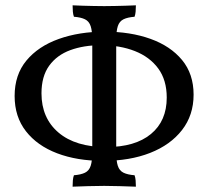

<svg xmlns="http://www.w3.org/2000/svg" viewBox="-20 -699 783 722"><path d="M368 -94Q270 -94 195 -122.5Q120 -151 77.5 -205.5Q35 -260 35 -338Q35 -418 79.5 -471.5Q124 -525 201 -552.5Q278 -580 374 -580Q470 -580 545.5 -553Q621 -526 664.5 -473.5Q708 -421 708 -343Q708 -266 664.5 -210Q621 -154 544.5 -124Q468 -94 368 -94ZM380 -146Q488 -146 547.5 -195Q607 -244 607 -332Q607 -398 575 -441.5Q543 -485 487 -507Q431 -529 359 -529Q295 -529 244.5 -510.5Q194 -492 165 -452Q136 -412 136 -348Q136 -255 200 -200.5Q264 -146 380 -146ZM253 3Q253 -10 254 -21Q255 -32 258 -40Q284 -42 299.5 -49.5Q315 -57 321 -75.5Q327 -94 327 -127V-549Q327 -582 321 -600.5Q315 -619 299.5 -626.5Q284 -634 258 -636Q255 -644 254 -655Q253 -666 253 -679Q272 -678 291.5 -677.5Q311 -677 331.5 -676.5Q352 -676 372 -676Q392 -676 412 -676.5Q432 -677 451.5 -677.5Q471 -678 491 -679Q491 -666 490 -655Q489 -644 486 -636Q460 -634 444.5 -626.5Q429 -619 423 -600.5Q417 -582 417 -549V-127Q417 -94 423 -75.5Q429 -57 444.5 -49.5Q460 -42 486 -40Q489 -32 490 -21Q491 -10 491 3Q461 2 430.5 1Q400 0 372 0Q344 0 311 1Q278 2 253 3Z"/></svg>

Font: Vollkorn
Style: Regular
Weight: 400
Designer: Friedrich Althausen
Foundry: Friedrich Althausen
Version: Version 4.104